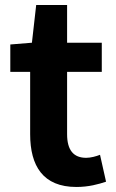

<svg xmlns="http://www.w3.org/2000/svg" viewBox="-20 -730 460 764"><path d="M284 14C333 14 372 3 402 -7L378 -114C363 -108 341 -102 323 -102C273 -102 247 -132 247 -196V-444H385V-560H247V-710H124L107 -560L21 -553V-444H100V-196C100 -70 151 14 284 14Z"/></svg>

Font: Noto Sans Japanese Bold
Style: Bold
Weight: 700
Designer: Ryoko NISHIZUKA (kana & ideographs); Paul D. Hunt (Latin, Greek & Cyrillic); Wenlong ZHANG (bopomofo); Sandoll Communica
Foundry: Adobe Systems Incorporated
Version: Version 1.000;PS 1;hotconv 1.0.78;makeotf.lib2.5.61930